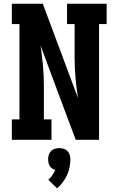

<svg xmlns="http://www.w3.org/2000/svg" viewBox="-20 -755 640 1037"><path d="M44 0V-110H85V-625H44V-735H211L401 -226Q393 -279 388 -333Q383 -387 383 -441V-625H342V-735H556V-625H515V0H389L314 -200L199 -509Q207 -456 212 -402Q217 -348 217 -294V-110H258V0ZM288 262 241 216Q253 205 262.5 191.5Q272 178 278 163Q269 160 261 154.5Q253 149 248.5 141Q244 133 242 124Q240 115 240 105Q240 93 243.5 81.5Q247 70 255.5 61Q264 52 276 48.5Q288 45 300 45Q312 45 324 48.5Q336 52 344.5 61Q353 70 356.5 81.5Q360 93 360 105Q360 128 355.5 150Q351 172 341.5 192Q332 212 318.5 230Q305 248 288 262Z"/></svg>

Font: Iosevka Slab XBdEx
Style: Regular
Weight: 800
Width: 7
Monospace: yes
Designer: Belleve Invis
Foundry: Belleve Invis
Version: Version 11.1.0; ttfautohint (v1.8.3)